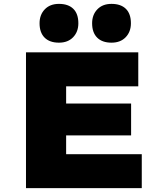

<svg xmlns="http://www.w3.org/2000/svg" viewBox="-20 -970 832 990"><path d="M114 0V-700H693V-525H321V-175H711V0ZM221 -272V-436H656V-272ZM555 -750Q507 -750 481 -776Q455 -802 455 -850Q455 -894 482 -922Q509 -950 555 -950Q603 -950 629 -924.5Q655 -899 655 -850Q655 -806 628 -778Q601 -750 555 -750ZM284 -750Q236 -750 210 -776Q184 -802 184 -850Q184 -894 211 -922Q238 -950 284 -950Q332 -950 358 -924.5Q384 -899 384 -850Q384 -806 357 -778Q330 -750 284 -750Z"/></svg>

Font: Lexend Exa Black
Style: Regular
Weight: 900
Designer: Bonnie Shaver-Troup, Thomas Jockin
Foundry: Lexend
Version: Version 1.007